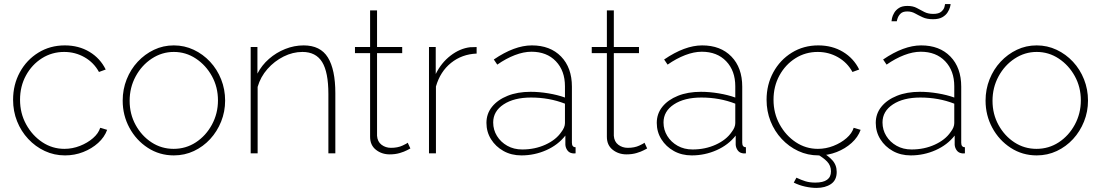

<svg xmlns="http://www.w3.org/2000/svg" viewBox="-20 -750 5385 939"><path d="M298 10Q245 10 199 -11.5Q153 -33 118 -70.5Q83 -108 63.5 -157Q44 -206 44 -262Q44 -336 77 -396.5Q110 -457 167.5 -492.5Q225 -528 297 -528Q365 -528 417.5 -496.5Q470 -465 497 -410L464 -398Q439 -444 393.5 -470Q348 -496 294 -496Q234 -496 185 -465Q136 -434 107 -381Q78 -328 78 -262Q78 -196 108 -141.5Q138 -87 187 -54.5Q236 -22 295 -22Q334 -22 371 -36.5Q408 -51 435 -74.5Q462 -98 470 -125L504 -115Q491 -79 460 -51Q429 -23 387 -6.5Q345 10 298 10Z M830 10Q760 10 703 -27Q646 -64 613 -125Q580 -186 580 -258Q580 -313 599.5 -362Q619 -411 653.5 -448Q688 -485 733 -506.5Q778 -528 830 -528Q882 -528 927.5 -506.5Q973 -485 1007.5 -448Q1042 -411 1061.5 -362Q1081 -313 1081 -258Q1081 -204 1061.5 -155.5Q1042 -107 1008 -70Q974 -33 928.5 -11.5Q883 10 830 10ZM614 -257Q614 -192 643.5 -138.5Q673 -85 721.5 -53.5Q770 -22 829 -22Q889 -22 938 -54Q987 -86 1016.5 -140.5Q1046 -195 1046 -259Q1046 -324 1016.5 -377.5Q987 -431 938 -463.5Q889 -496 830 -496Q772 -496 722.5 -463.5Q673 -431 643.5 -376.5Q614 -322 614 -257Z M1620 0H1586V-290Q1586 -397 1555.5 -446.5Q1525 -496 1459 -496Q1412 -496 1367 -473.5Q1322 -451 1288 -412.5Q1254 -374 1240 -325V0H1206V-520H1239V-390Q1260 -431 1295.5 -462Q1331 -493 1375 -510.5Q1419 -528 1465 -528Q1547 -528 1583.5 -469Q1620 -410 1620 -294Z M1987 -24Q1985 -23 1971 -15.5Q1957 -8 1935 -1.5Q1913 5 1886 5Q1847 5 1818.5 -17.5Q1790 -40 1790 -81V-490H1716V-520H1790V-699H1824V-520H1947V-490H1824V-86Q1826 -57 1846 -42Q1866 -27 1892 -27Q1925 -27 1948.5 -38Q1972 -49 1974 -52Z M2311 -488Q2239 -485 2186 -442.5Q2133 -400 2112 -327V0H2078V-520H2111V-388Q2138 -443 2183.5 -478Q2229 -513 2279 -519Q2289 -519 2297.5 -519.5Q2306 -520 2311 -520Z M2359 -149Q2359 -194 2386.5 -228Q2414 -262 2462.5 -281.5Q2511 -301 2575 -301Q2617 -301 2662 -293.5Q2707 -286 2743 -273V-328Q2743 -404 2698.5 -450.5Q2654 -497 2579 -497Q2541 -497 2498 -480.5Q2455 -464 2412 -434L2395 -459Q2496 -528 2581 -528Q2671 -528 2724 -473.5Q2777 -419 2777 -326V-52Q2777 -30 2795 -30V0Q2780 1 2776 -1Q2762 -4 2754 -16Q2746 -28 2745 -42V-87Q2709 -41 2651.5 -15.5Q2594 10 2530 10Q2481 10 2442.5 -11.5Q2404 -33 2381.5 -69Q2359 -105 2359 -149ZM2725 -104Q2743 -127 2743 -148V-243Q2666 -273 2577 -273Q2494 -273 2443 -239.5Q2392 -206 2392 -151Q2392 -115 2410.5 -85Q2429 -55 2461 -37Q2493 -19 2534 -19Q2596 -19 2647.5 -42.5Q2699 -66 2725 -104Z M3145 -24Q3143 -23 3129 -15.5Q3115 -8 3093 -1.5Q3071 5 3044 5Q3005 5 2976.5 -17.5Q2948 -40 2948 -81V-490H2874V-520H2948V-699H2982V-520H3105V-490H2982V-86Q2984 -57 3004 -42Q3024 -27 3050 -27Q3083 -27 3106.5 -38Q3130 -49 3132 -52Z M3192 -149Q3192 -194 3219.5 -228Q3247 -262 3295.5 -281.5Q3344 -301 3408 -301Q3450 -301 3495 -293.5Q3540 -286 3576 -273V-328Q3576 -404 3531.5 -450.5Q3487 -497 3412 -497Q3374 -497 3331 -480.5Q3288 -464 3245 -434L3228 -459Q3329 -528 3414 -528Q3504 -528 3557 -473.5Q3610 -419 3610 -326V-52Q3610 -30 3628 -30V0Q3613 1 3609 -1Q3595 -4 3587 -16Q3579 -28 3578 -42V-87Q3542 -41 3484.5 -15.5Q3427 10 3363 10Q3314 10 3275.5 -11.5Q3237 -33 3214.5 -69Q3192 -105 3192 -149ZM3558 -104Q3576 -127 3576 -148V-243Q3499 -273 3410 -273Q3327 -273 3276 -239.5Q3225 -206 3225 -151Q3225 -115 3243.5 -85Q3262 -55 3294 -37Q3326 -19 3367 -19Q3429 -19 3480.5 -42.5Q3532 -66 3558 -104Z M3983 10Q3930 10 3884 -11.5Q3838 -33 3803 -70.5Q3768 -108 3748.5 -157Q3729 -206 3729 -262Q3729 -336 3762 -396.5Q3795 -457 3852.5 -492.5Q3910 -528 3982 -528Q4050 -528 4102.5 -496.5Q4155 -465 4182 -410L4149 -398Q4124 -444 4078.5 -470Q4033 -496 3979 -496Q3919 -496 3870 -465Q3821 -434 3792 -381Q3763 -328 3763 -262Q3763 -196 3793 -141.5Q3823 -87 3872 -54.5Q3921 -22 3980 -22Q4019 -22 4056 -36.5Q4093 -51 4120 -74.5Q4147 -98 4155 -125L4189 -115Q4176 -79 4145 -51Q4114 -23 4072 -6.5Q4030 10 3983 10ZM3973 169Q3947 169 3917.5 162.5Q3888 156 3862 143L3875 119Q3898 130 3919 136.5Q3940 143 3967 143Q4044 143 4044 88Q4044 60 4025 40Q4006 20 3969 0L3992 -11Q4029 10 4050.5 33.5Q4072 57 4072 91Q4072 131 4044 150Q4016 169 3973 169Z M4263 -149Q4263 -194 4290.5 -228Q4318 -262 4366.5 -281.5Q4415 -301 4479 -301Q4521 -301 4566 -293.5Q4611 -286 4647 -273V-328Q4647 -404 4602.5 -450.5Q4558 -497 4483 -497Q4445 -497 4402 -480.5Q4359 -464 4316 -434L4299 -459Q4400 -528 4485 -528Q4575 -528 4628 -473.5Q4681 -419 4681 -326V-52Q4681 -30 4699 -30V0Q4684 1 4680 -1Q4666 -4 4658 -16Q4650 -28 4649 -42V-87Q4613 -41 4555.5 -15.5Q4498 10 4434 10Q4385 10 4346.5 -11.5Q4308 -33 4285.5 -69Q4263 -105 4263 -149ZM4629 -104Q4647 -127 4647 -148V-243Q4570 -273 4481 -273Q4398 -273 4347 -239.5Q4296 -206 4296 -151Q4296 -115 4314.5 -85Q4333 -55 4365 -37Q4397 -19 4438 -19Q4500 -19 4551.5 -42.5Q4603 -66 4629 -104ZM4543 -656Q4513 -656 4492.5 -665.5Q4472 -675 4455 -684.5Q4438 -694 4417 -694Q4395 -694 4384.5 -683.5Q4374 -673 4370 -661Q4366 -649 4366 -646H4340Q4340 -650 4342.5 -661.5Q4345 -673 4353 -687Q4361 -701 4376.5 -711Q4392 -721 4418 -721Q4445 -721 4463.5 -711Q4482 -701 4500.5 -691.5Q4519 -682 4544 -682Q4571 -682 4583.5 -693Q4596 -704 4599 -716Q4602 -728 4602 -730H4629Q4629 -726 4626 -714.5Q4623 -703 4614 -689Q4605 -675 4588 -665.5Q4571 -656 4543 -656Z M5050 10Q4980 10 4923 -27Q4866 -64 4833 -125Q4800 -186 4800 -258Q4800 -313 4819.5 -362Q4839 -411 4873.5 -448Q4908 -485 4953 -506.5Q4998 -528 5050 -528Q5102 -528 5147.5 -506.5Q5193 -485 5227.5 -448Q5262 -411 5281.5 -362Q5301 -313 5301 -258Q5301 -204 5281.5 -155.5Q5262 -107 5228 -70Q5194 -33 5148.5 -11.5Q5103 10 5050 10ZM4834 -257Q4834 -192 4863.5 -138.5Q4893 -85 4941.5 -53.5Q4990 -22 5049 -22Q5109 -22 5158 -54Q5207 -86 5236.5 -140.5Q5266 -195 5266 -259Q5266 -324 5236.5 -377.5Q5207 -431 5158 -463.5Q5109 -496 5050 -496Q4992 -496 4942.5 -463.5Q4893 -431 4863.5 -376.5Q4834 -322 4834 -257Z"/></svg>

Font: Raleway ExtraLight
Style: Regular
Weight: 200
Designer: Matt McInerney, Pablo Impallari, Rodrigo Fuenzalida
Foundry: Matt McInerney, Pablo Impallari, Rodrigo Fuenzalida
Version: Version 4.026